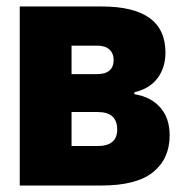

<svg xmlns="http://www.w3.org/2000/svg" viewBox="-20 -573 570 593"><path d="M41 0V-553H294Q491 -553 491 -411Q491 -364 466.5 -331.5Q442 -299 395 -288V-282Q446 -274 475 -241Q504 -208 504 -155Q504 -83 453 -41.5Q402 0 293 0ZM201 -344H279Q331 -344 331 -388Q331 -408 318 -420Q305 -432 281 -432H201ZM201 -122H281Q342 -122 342 -173Q342 -227 282 -227H201Z"/></svg>

Font: Noto Sans Mono Condensed Black
Style: Regular
Weight: 900
Width: 3
Designer: Monotype Design Team
Foundry: Monotype Imaging Inc.
Version: Version 2.014